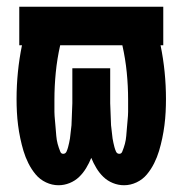

<svg xmlns="http://www.w3.org/2000/svg" viewBox="-20 -540 540 568"><path d="M347 8Q330 8 314 1.5Q298 -5 286 -16.5Q274 -28 265 -43Q256 -58 250 -73Q244 -58 235 -43Q226 -28 214 -16.5Q202 -5 186 1.5Q170 8 153 8Q134 8 116 -0.5Q98 -9 85.5 -24Q73 -39 64 -57Q55 -75 49.5 -93.5Q44 -112 40 -131Q36 -150 33.5 -169.5Q31 -189 30 -208.5Q29 -228 29 -247Q29 -287 33 -327Q37 -367 45 -406H37V-520H463V-406H455Q463 -367 467 -327Q471 -287 471 -247Q471 -228 470 -208.5Q469 -189 466.5 -169.5Q464 -150 460 -131Q456 -112 450.5 -93.5Q445 -75 436 -57Q427 -39 414.5 -24Q402 -9 384 -0.5Q366 8 347 8ZM167 -85Q174 -85 177 -92Q180 -99 181.5 -105Q183 -111 184.5 -117.5Q186 -124 187 -130.5Q188 -137 188.5 -143.5Q189 -150 190 -156.5Q191 -163 191.5 -169.5Q192 -176 192 -182.5Q192 -189 192.5 -195.5Q193 -202 193 -208.5Q193 -215 193.5 -221.5Q194 -228 194 -234.5Q194 -241 194 -247.5Q194 -254 194 -260V-338H306V-260Q306 -254 306 -247.5Q306 -241 306 -234.5Q306 -228 306.5 -221.5Q307 -215 307 -208.5Q307 -202 307.5 -195.5Q308 -189 308 -182.5Q308 -176 308.5 -169.5Q309 -163 310 -156.5Q311 -150 311.5 -143.5Q312 -137 313 -130.5Q314 -124 315.5 -117.5Q317 -111 318.5 -105Q320 -99 323 -92Q326 -85 333 -85Q339 -85 341.5 -91Q344 -97 346 -103Q348 -109 349.5 -114.5Q351 -120 352 -126Q353 -132 353.5 -138Q354 -144 354.5 -150Q355 -156 355.5 -162Q356 -168 356.5 -173.5Q357 -179 357.5 -185Q358 -191 358.5 -197Q359 -203 359 -209Q359 -215 359 -221Q359 -227 359 -233Q359 -239 359 -245Q359 -285 355 -325.5Q351 -366 342 -406H158Q149 -366 145 -325.5Q141 -285 141 -245Q141 -239 141 -233Q141 -227 141 -221Q141 -215 141 -209Q141 -203 141.5 -197Q142 -191 142.5 -185Q143 -179 143.5 -173.5Q144 -168 144.5 -162Q145 -156 145.5 -150Q146 -144 146.5 -138Q147 -132 148 -126Q149 -120 150.5 -114.5Q152 -109 154 -103Q156 -97 158.5 -91Q161 -85 167 -85Z"/></svg>

Font: Iosevka Heavy
Style: Regular
Weight: 900
Monospace: yes
Designer: Belleve Invis
Foundry: Belleve Invis
Version: Version 32.5.0; ttfautohint (v1.8.4)